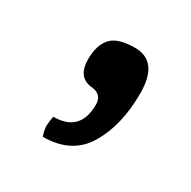

<svg xmlns="http://www.w3.org/2000/svg" viewBox="-77 -190 414 416"><g transform="rotate(30 130.5 18.5)"><path d="M75 152Q70 137 70 127.5Q70 118 73 103Q140 103 140 34Q140 9 114 6Q76 3 76 -43Q76 -78 92.5 -96.5Q109 -115 152 -115Q211 -115 211 -35Q211 45 179 98.5Q147 152 75 152Z"/></g></svg>

Font: Port Lligat Sans
Style: Regular
Weight: 400
Designer: Dario Muhafara, Eduardo Rodriguez Tunni
Foundry: Tipo
Version: Version 1.002